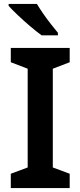

<svg xmlns="http://www.w3.org/2000/svg" viewBox="-20 -958 410 978"><path d="M335 0H35V-73L121 -105V-608L35 -641V-714H335V-641L249 -608V-105L335 -73ZM168 -938Q181 -916 200 -888.5Q219 -861 239.5 -835Q260 -809 275 -791V-778H192Q167 -796 134 -824Q101 -852 70.5 -881Q40 -910 24 -928V-938Z"/></svg>

Font: Noto Sans Gujarati UI SemiBold
Style: Regular
Weight: 600
Designer: Jelle Bosma - Monotype Design Team, Universal Thirst
Foundry: Monotype Imaging Inc.
Version: Version 2.106; ttfautohint (v1.8.4.7-5d5b)